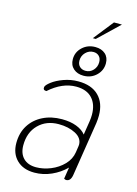

<svg xmlns="http://www.w3.org/2000/svg" viewBox="-131 -942 727 1022"><g transform="rotate(15 233.0 -431.0)"><path d="M366 -872H410L295 -762H279ZM205 -627Q205 -666 234 -693Q263 -720 305 -720Q339 -720 360 -701.5Q381 -683 381 -650Q381 -611 352.5 -583.5Q324 -556 282 -556Q248 -556 226.5 -575Q205 -594 205 -627ZM345 -647Q345 -668 333 -680Q321 -692 302 -692Q277 -692 259 -673.5Q241 -655 241 -629Q241 -608 253.5 -596Q266 -584 286 -584Q311 -584 328 -602.5Q345 -621 345 -647ZM30 -118Q30 -174 56 -215.5Q82 -257 128 -280Q174 -303 233 -303Q279 -303 313 -290Q347 -277 365 -254L377 -330Q380 -350 380 -367Q380 -424 349.5 -457Q319 -490 261 -490Q185 -490 113 -426Q93 -426 96 -444Q98 -455 122 -473.5Q146 -492 184.5 -506Q223 -520 265 -520Q338 -520 377.5 -480.5Q417 -441 417 -372Q417 -353 414 -330L367 -31Q361 4 337 4Q332 4 325 0L335 -64Q301 -30 256 -10Q211 10 163 10Q101 10 65.5 -25Q30 -60 30 -118ZM349 -152 354 -185Q355 -189 355 -195Q355 -232 316 -252.5Q277 -273 223 -273Q155 -273 112 -230Q69 -187 69 -116Q69 -71 94 -45.5Q119 -20 164 -20Q204 -20 244.5 -36.5Q285 -53 314 -83Q343 -113 349 -152Z"/></g></svg>

Font: Thasadith
Style: Italic
Weight: 400
Italic angle: -9°
Designer: Cadson Demak Co.,Ltd.
Foundry: Cadson Demak Co.,Ltd.
Version: Version 1.000; ttfautohint (v1.6)